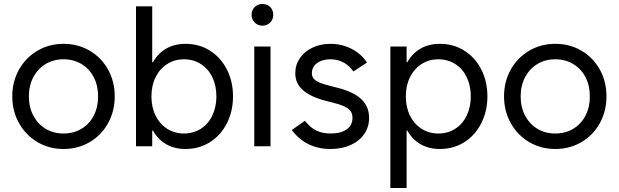

<svg xmlns="http://www.w3.org/2000/svg" viewBox="-20 -739 3126 970"><path d="M42 -252Q42 -327.1 76.2 -387.7Q110.4 -448.2 169.4 -482.9Q228.5 -517.6 300.8 -517.6Q374 -517.6 433.1 -482.9Q492.2 -448.2 525.9 -387.7Q559.6 -327.1 559.6 -252Q559.6 -177.7 525.9 -116.7Q492.2 -55.7 433.1 -21Q374 13.7 300.8 13.7Q228.5 13.7 169.4 -21Q110.4 -55.7 76.2 -116.7Q42 -177.7 42 -252ZM475.6 -252Q475.6 -306.6 453.6 -349.1Q431.6 -391.6 391.6 -415.5Q351.6 -439.5 300.8 -439.5Q250 -439.5 210.4 -415.5Q170.9 -391.6 148.4 -349.1Q126 -306.6 126 -252Q126 -197.3 148.4 -154.8Q170.9 -112.3 210.4 -88.4Q250 -64.5 300.8 -64.5Q351.6 -64.5 391.6 -88.4Q431.6 -112.3 453.6 -154.8Q475.6 -197.3 475.6 -252Z M667 -707H749V-385.7L727.5 -252L749 -101.6V0H667ZM764.6 -79.1H703.1V-424.8H764.6L714.8 -252Q714.8 -335.9 738.8 -395.5Q762.7 -455.1 808.1 -486.3Q853.5 -517.6 917 -517.6Q986.3 -517.6 1041 -482.9Q1095.7 -448.2 1126.5 -387.7Q1157.2 -327.1 1157.2 -252Q1157.2 -177.7 1126.5 -116.7Q1095.7 -55.7 1041 -21Q986.3 13.7 917 13.7Q853.5 13.7 808.1 -17.6Q762.7 -48.8 738.8 -108.4Q714.8 -168 714.8 -252ZM1073.2 -252Q1073.2 -306.6 1052.7 -349.1Q1032.2 -391.6 994.6 -415.5Q957 -439.5 909.2 -439.5Q862.3 -439.5 824.7 -415.5Q787.1 -391.6 766.1 -349.1Q745.1 -306.6 745.1 -252Q745.1 -197.3 766.1 -154.8Q787.1 -112.3 824.7 -88.4Q862.3 -64.5 909.2 -64.5Q957 -64.5 994.6 -88.4Q1032.2 -112.3 1052.7 -155.3Q1073.2 -198.2 1073.2 -252Z M1264.6 -503.9H1346.7V0H1264.6ZM1251 -664.1Q1251 -679.7 1258.3 -692.4Q1265.6 -705.1 1277.8 -711.9Q1290 -718.8 1305.7 -718.8Q1321.3 -718.8 1334 -711.9Q1346.7 -705.1 1353.5 -692.4Q1360.4 -679.7 1360.4 -664.1Q1360.4 -648.4 1353.5 -636.2Q1346.7 -624 1334 -616.7Q1321.3 -609.4 1305.7 -609.4Q1290 -609.4 1277.8 -616.7Q1265.6 -624 1258.3 -636.2Q1251 -648.4 1251 -664.1Z M1454.1 -82 1520.5 -128.9Q1545.9 -95.7 1576.7 -80.1Q1607.4 -64.5 1649.4 -64.5Q1702.1 -64.5 1731.4 -85.4Q1760.7 -106.4 1760.7 -143.6Q1760.7 -164.1 1751 -177.7Q1741.2 -191.4 1717.8 -202.1Q1694.3 -212.9 1653.3 -222.7L1626 -229.5Q1547.9 -250 1509.8 -284.2Q1471.7 -318.4 1471.7 -369.1Q1471.7 -411.1 1495.1 -445.3Q1518.6 -479.5 1559.1 -498.5Q1599.6 -517.6 1649.4 -517.6Q1706.1 -517.6 1755.4 -492.7Q1804.7 -467.8 1834 -422.9L1765.6 -377.9Q1744.1 -408.2 1714.8 -423.8Q1685.5 -439.5 1649.4 -439.5Q1607.4 -439.5 1581.5 -419.9Q1555.7 -400.4 1555.7 -369.1Q1555.7 -353.5 1564 -342.8Q1572.3 -332 1591.3 -323.2Q1610.4 -314.5 1645.5 -305.7L1672.9 -298.8Q1762.7 -277.3 1803.7 -239.7Q1844.7 -202.1 1844.7 -143.6Q1844.7 -97.7 1820.3 -62Q1795.9 -26.4 1751.5 -6.3Q1707 13.7 1649.4 13.7Q1587.9 13.7 1539.1 -10.3Q1490.2 -34.2 1454.1 -82Z M1952.1 -503.9H2034.2V-385.7L2012.7 -252L2034.2 -101.6V210.9H1952.1ZM2049.8 -79.1H1988.3V-424.8H2049.8L2000 -252Q2000 -335.9 2023.9 -395.5Q2047.9 -455.1 2093.3 -486.3Q2138.7 -517.6 2202.1 -517.6Q2271.5 -517.6 2326.2 -482.9Q2380.9 -448.2 2411.6 -387.7Q2442.4 -327.1 2442.4 -252Q2442.4 -177.7 2411.6 -116.7Q2380.9 -55.7 2326.2 -21Q2271.5 13.7 2202.1 13.7Q2138.7 13.7 2093.3 -17.6Q2047.9 -48.8 2023.9 -108.4Q2000 -168 2000 -252ZM2358.4 -252Q2358.4 -306.6 2337.9 -349.1Q2317.4 -391.6 2279.8 -415.5Q2242.2 -439.5 2194.3 -439.5Q2147.5 -439.5 2109.9 -415.5Q2072.3 -391.6 2051.3 -349.1Q2030.3 -306.6 2030.3 -252Q2030.3 -197.3 2051.3 -154.8Q2072.3 -112.3 2109.9 -88.4Q2147.5 -64.5 2194.3 -64.5Q2242.2 -64.5 2279.8 -88.4Q2317.4 -112.3 2337.9 -155.3Q2358.4 -198.2 2358.4 -252Z M2526.4 -252Q2526.4 -327.1 2560.5 -387.7Q2594.7 -448.2 2653.8 -482.9Q2712.9 -517.6 2785.2 -517.6Q2858.4 -517.6 2917.5 -482.9Q2976.6 -448.2 3010.3 -387.7Q3043.9 -327.1 3043.9 -252Q3043.9 -177.7 3010.3 -116.7Q2976.6 -55.7 2917.5 -21Q2858.4 13.7 2785.2 13.7Q2712.9 13.7 2653.8 -21Q2594.7 -55.7 2560.5 -116.7Q2526.4 -177.7 2526.4 -252ZM2960 -252Q2960 -306.6 2938 -349.1Q2916 -391.6 2876 -415.5Q2835.9 -439.5 2785.2 -439.5Q2734.4 -439.5 2694.8 -415.5Q2655.3 -391.6 2632.8 -349.1Q2610.4 -306.6 2610.4 -252Q2610.4 -197.3 2632.8 -154.8Q2655.3 -112.3 2694.8 -88.4Q2734.4 -64.5 2785.2 -64.5Q2835.9 -64.5 2876 -88.4Q2916 -112.3 2938 -154.8Q2960 -197.3 2960 -252Z"/></svg>

Font: Wanted Sans Std Variable
Style: Regular
Weight: 400
Designer: Original Design by Kil Hyung-jin and Kang Hanbin, Wanted Lab, Inc;
Foundry: Wanted Lab, Inc.
Version: Version 1.003;Glyphs 3.2 (3227)